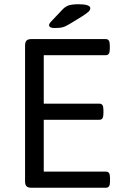

<svg xmlns="http://www.w3.org/2000/svg" viewBox="-20 -884 586 904"><path d="M98 -30V-670Q98 -686 105 -693Q112 -700 128 -700H477Q488 -700 492.5 -693Q497 -686 497 -670V-654Q497 -638 492.5 -631Q488 -624 477 -624H186V-396H447Q458 -396 462.5 -389Q467 -382 467 -366V-350Q467 -334 462.5 -327Q458 -320 447 -320H186V-76H478Q489 -76 493.5 -69Q498 -62 498 -46V-30Q498 -14 493.5 -7Q489 0 478 0H128Q112 0 105 -7Q98 -14 98 -30ZM211 -765Q211 -773 222 -784L276 -841Q289 -854 304.5 -859Q320 -864 352 -864Q376 -864 390.5 -859.5Q405 -855 405 -846Q405 -837 397.5 -829.5Q390 -822 365 -806L311 -773Q290 -760 276 -756Q262 -752 237 -752Q225 -752 218 -755.5Q211 -759 211 -765Z"/></svg>

Font: Asap-Regular
Style: Regular
Weight: 400
Designer: Pablo Cosgaya
Foundry: Omnibus-Type
Version: Version 2.000; ttfautohint (v1.8)